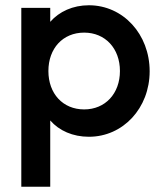

<svg xmlns="http://www.w3.org/2000/svg" viewBox="-20 -510 620 730"><path d="M318 10C448 10 549 -99 549 -239C549 -380 448 -490 318 -490C257 -490 205 -466 171 -427V-480H61V200H171V-52C205 -13 257 10 318 10ZM164 -240C164 -326 219 -386 300 -386C380 -386 436 -326 436 -240C436 -154 380 -94 300 -94C219 -94 164 -154 164 -240Z"/></svg>

Font: MV Cash Medium
Style: Regular
Weight: 500
Designer: Rodrigo Fuenzalida
Foundry: fragTYPE
Version: Version 1.100;Glyphs 3.1.2 (3151)